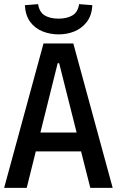

<svg xmlns="http://www.w3.org/2000/svg" viewBox="-20 -907 566 927"><path d="M0 0 190 -697H334L524 0H416L362 -213L418 -176H108L162 -213L109 0ZM163 -219 127 -267H398L362 -219L254 -648L313 -602H212L270 -648ZM263 -741Q222 -741 185.5 -755.5Q149 -770 126 -801Q103 -832 100 -882L164 -887Q170 -848 196 -832.5Q222 -817 263 -817Q303 -817 329.5 -832.5Q356 -848 362 -887L426 -882Q423 -832 399 -801Q375 -770 339.5 -755.5Q304 -741 263 -741Z"/></svg>

Font: Ruda SemiBold
Style: Regular
Weight: 600
Designer: Mariela Monsalve and Angelina Sanchez
Foundry: Mariela Monsalve and Angelina Sanchez
Version: Version 2.001